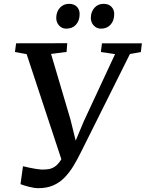

<svg xmlns="http://www.w3.org/2000/svg" viewBox="-20 -969 760 1002"><path d="M180.5 13Q159 13 131 5.8Q103 -1.5 87 -8L100 -101.5Q116.5 -97.5 133.8 -93.8Q151 -90 167.5 -87.5Q184 -85 197.5 -84Q213 -84 229.8 -85.8Q246.5 -87.5 263.2 -97.5Q280 -107.5 295.8 -131Q311.5 -154.5 326 -197L309 -111.5L119 -686.5L58 -697.5L64 -743L331 -743.5L327.5 -698L246.5 -687.5L348 -344.5L387.5 -184.5L355 -187L417 -335.5L580.5 -686.5L506.5 -697.5L512 -743H720.5L715 -697.5L658 -687L404 -178Q384 -137 362.8 -102.2Q341.5 -67.5 316 -41.5Q290.5 -15.5 257.2 -1.2Q224 13 180.5 13ZM325.5 -819.5Q303 -819.5 288 -836.2Q273 -853 273.5 -877.5Q274.5 -909 293.2 -929Q312 -949 340 -949Q367.5 -949 382 -933Q396.5 -917 395.5 -893.5Q395 -861 376.5 -840.2Q358 -819.5 325.5 -819.5ZM506.5 -819.5Q484 -819.5 468.8 -836.2Q453.5 -853 454 -877.5Q455 -909 473.5 -929Q492 -949 520.5 -949Q547.5 -949 562.2 -933Q577 -917 576 -893.5Q575.5 -861 557 -840.2Q538.5 -819.5 506.5 -819.5Z"/></svg>

Font: Merriweather Medium
Style: Italic
Weight: 500
Italic angle: -7.8°
Version: Version 2.101